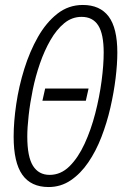

<svg xmlns="http://www.w3.org/2000/svg" viewBox="-20 -744 510 774"><path d="M176 10Q105 10 70 -39.5Q35 -89 35 -193Q35 -253 45.5 -324.5Q56 -396 78 -466.5Q100 -537 133 -595Q166 -653 211 -688.5Q256 -724 314 -724Q383 -724 418 -677.5Q453 -631 453 -532Q453 -486 446 -428.5Q439 -371 425 -310Q411 -249 389 -192Q367 -135 336 -89.5Q305 -44 265 -17Q225 10 176 10ZM180 -39Q225 -39 260 -73.5Q295 -108 321 -164.5Q347 -221 364 -287Q381 -353 389.5 -417.5Q398 -482 398 -532Q398 -607 376 -641.5Q354 -676 309 -676Q270 -676 239 -650.5Q208 -625 183.5 -582.5Q159 -540 141 -488Q123 -436 112 -382Q101 -328 95.5 -278.5Q90 -229 90 -194Q90 -112 113 -75.5Q136 -39 180 -39ZM151 -338 162 -387H337L326 -338Z"/></svg>

Font: Noto Sans ExtraCondensed Light
Style: Italic
Weight: 300
Width: 2
Italic angle: -12°
Designer: Monotype Design Team
Foundry: Monotype Imaging Inc.
Version: Version 2.013; ttfautohint (v1.8.4.7-5d5b)